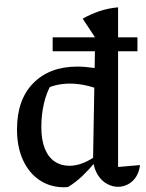

<svg xmlns="http://www.w3.org/2000/svg" viewBox="-20 -784 617 813"><path d="M252 9Q192 9 147 -21.5Q102 -52 77 -107Q52 -162 52 -236Q52 -362 121 -432Q190 -502 307 -502Q340 -502 376.5 -496.5Q413 -491 452 -478L437 -389Q353 -430 276 -430Q244 -430 214 -422.5Q184 -415 156 -399L197 -427Q176 -390 165.5 -343.5Q155 -297 155 -246Q155 -192 169.5 -155.5Q184 -119 211 -100.5Q238 -82 274 -82Q299 -82 326 -91.5Q353 -101 382 -121V-97Q359 -68 330.5 -40.5Q302 -13 268 8Q264 8 260.5 8.5Q257 9 252 9ZM480 7Q456 7 433 -5.5Q410 -18 394 -43.5Q378 -69 374 -105L383 -625L330 -705Q364 -724 400.5 -736.5Q437 -749 480 -753V-77L573 -85Q569 -54 555 -33.5Q541 -13 521 -3Q501 7 480 7ZM420 -763 419 -764H420ZM203 -626H562V-567H203Z"/></svg>

Font: Piazzolla Thin SemiBold
Style: Regular
Weight: 600
Version: Version 2.005